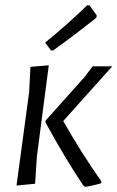

<svg xmlns="http://www.w3.org/2000/svg" viewBox="-20 -715 455 744"><path d="M318 -695 327 -694 355 -655 353 -646Q253 -567 185 -519L177 -520L155 -550Q247 -625 318 -695ZM44 4 93 -359 98 -456 169 -462 123 -109 116 -3ZM415 -458 225 -246Q294 -124 373 -12L372 -5Q339 5 310 9L302 3Q229 -107 156 -241L157 -248L308 -417L339 -458Z"/></svg>

Font: Alegreya Sans
Style: Italic
Weight: 400
Italic angle: -7°
Designer: Juan Pablo del Peral
Foundry: Huerta Tipografica
Version: Version 2.007